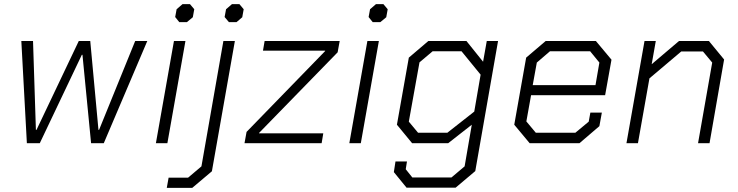

<svg xmlns="http://www.w3.org/2000/svg" viewBox="-20 -698 3598 936"><path d="M84 -498H141L155 -65H158L364 -498H420L460 -65H463L639 -498H698L486 0H424L382 -431H379L174 0H111Z M834 -615 841 -653 870 -678H906L927 -653L920 -614L891 -590H854ZM828 -498H884L796 0H740Z M1075 -615 1082 -653 1111 -678H1147L1168 -653L1161 -614L1133 -590H1096ZM802 168H897L962 113L1069 -498H1125L1013 137L917 218H793Z M1182 -55 1565 -449V-451H1262L1270 -498H1636L1626 -443L1243 -50V-48H1556L1548 0H1172Z M1777 -615 1784 -653 1813 -678H1849L1870 -653L1863 -614L1834 -590H1797ZM1771 -498H1827L1739 0H1683Z M2408 -498 2297 136 2201 217H1962L1900 141L1908 89H1964L1958 127L1990 167H2181L2245 113L2280 -90L2165 0H1989L1915 -90L1973 -417L2068 -498H2254L2335 -397L2353 -498ZM2323 -334 2230 -448H2089L2025 -394L1973 -105L2018 -51H2161L2292 -154Z M2487 -90 2545 -417 2640 -498H2885L2961 -407L2930 -234H2569L2546 -106L2592 -51H2785L2850 -105L2858 -149H2914L2902 -83L2805 0H2562ZM2883 -283 2902 -393 2857 -448H2661L2597 -393L2577 -283Z M3122 -498H3177L3157 -385L3290 -498H3436L3510 -408L3439 0H3383L3452 -393L3407 -447H3301L3146 -316L3090 0H3034Z"/></svg>

Font: Chakra Petch Light
Style: Italic
Weight: 300
Italic angle: -10°
Designer: Katatrad Aksorn Co.,Ltd.
Foundry: Cadson Demak Co.,Ltd.
Version: Version 1.000; ttfautohint (v1.6)